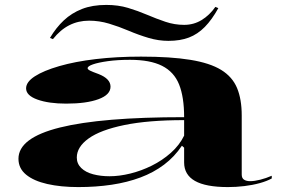

<svg xmlns="http://www.w3.org/2000/svg" viewBox="-20 -745 1149 780"><path d="M553 -515Q673 -515 753 -502Q833 -489 878.5 -461Q924 -433 943 -387.5Q962 -342 962 -276V-36Q962 -21 971.5 -15Q981 -9 996 -9Q1014 -9 1037.5 -15Q1061 -21 1084 -31V-20Q1064 -9 1035 -1Q1006 7 972.5 11Q939 15 906 15Q816 15 772 -10Q728 -35 728 -85Q728 -105 728 -115Q728 -125 728 -131.5Q728 -138 728 -145L719 -153Q689 -108 646.5 -76Q604 -44 550.5 -24Q497 -4 433.5 5.5Q370 15 298 15Q227 15 172 2.5Q117 -10 86 -35.5Q55 -61 55 -100Q55 -185 223.5 -227Q392 -269 728 -269Q728 -351 707.5 -402Q687 -453 638.5 -477.5Q590 -502 508 -502Q457 -502 418 -496.5Q379 -491 357.5 -483.5Q336 -476 336 -468Q336 -463 346 -458Q356 -453 381 -444Q429 -425 429 -393Q429 -360 380 -342Q331 -324 249 -324Q178 -324 132 -340.5Q86 -357 86 -386Q86 -412 121.5 -435Q157 -458 221 -476.5Q285 -495 369.5 -505Q454 -515 553 -515ZM728 -257Q582 -257 485 -237Q388 -217 340 -182.5Q292 -148 292 -105Q292 -80 310 -62.5Q328 -45 358.5 -37Q389 -29 425 -29Q465 -29 509.5 -40Q554 -51 596.5 -72Q639 -93 674 -124Q709 -155 728 -194ZM664 -579Q624 -579 583.5 -591Q543 -603 503 -620Q463 -637 423 -649Q383 -661 342 -661Q298 -661 261.5 -642.5Q225 -624 195 -586L183 -591Q208 -633 239.5 -662.5Q271 -692 313 -708.5Q355 -725 412 -725Q460 -725 500 -713Q540 -701 577.5 -685Q615 -669 652 -656.5Q689 -644 728 -644Q767 -644 799 -663.5Q831 -683 855 -717L867 -712Q841 -665 812 -635.5Q783 -606 747.5 -592.5Q712 -579 664 -579Z"/></svg>

Font: Kalnia Expanded
Style: Regular
Weight: 400
Width: 7
Designer: Frida Medrano
Foundry: Frida Medrano
Version: Version 1.105